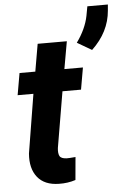

<svg xmlns="http://www.w3.org/2000/svg" viewBox="-57 -855 602 906"><g transform="rotate(-5 244.5 -402.5)"><path d="M280.8 -658.2 257.8 -528.3H345.7L327.6 -424.8H239.7L194.8 -160.2Q191.9 -135.3 198.7 -122.1Q205.6 -108.9 231.9 -107.9Q239.7 -107.4 273.9 -110.4L264.2 -2.4Q227.5 9.8 185.1 8.8Q117.2 7.8 84 -33.7Q50.8 -75.2 56.6 -146L102.1 -424.8H27.3L45.4 -528.3H120.1L142.6 -658.2ZM396 -606.9 327.1 -647Q371.1 -708 383.3 -769L391.6 -814H488.8L486.3 -785.2Q478 -684.6 396 -606.9Z"/></g></svg>

Font: RobotoInd
Style: Bold Italic
Weight: 700
Italic angle: -12°
Designer: Google
Version: Version 2.001150; 2014